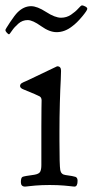

<svg xmlns="http://www.w3.org/2000/svg" viewBox="-60 -688 345 714"><path d="M167 -622.1Q187.5 -622.1 204.1 -633.3Q220.7 -644.5 231 -656.2Q241.2 -668 245.1 -668Q249 -668 256.8 -664.1Q264.6 -660.2 264.6 -655.3Q264.6 -649.4 245.1 -626Q225.6 -602.5 208 -589.8Q180.7 -568.4 150.4 -568.4Q124 -568.4 92.8 -590.8Q61.5 -613.3 43 -613.3Q23.4 -613.3 8.3 -600.1Q-6.8 -586.9 -15.6 -573.7Q-24.4 -560.5 -26.4 -560.5Q-29.3 -560.5 -34.7 -566.4Q-40 -572.3 -40 -576.2Q-40 -579.1 -22.5 -605.5Q-4.9 -631.8 4.9 -641.6Q28.3 -665 55.7 -665Q78.1 -665 111.3 -643.6Q144.5 -622.1 167 -622.1ZM93.8 -121.1Q93.8 -171.9 93.8 -215.8Q93.8 -259.8 94.2 -284.7Q94.7 -309.6 94.7 -314.5Q94.7 -325.2 87.4 -329.6Q80.1 -334 27.3 -355.5Q14.6 -360.4 14.6 -368.2Q14.6 -371.1 16.1 -374Q17.6 -377 21 -378.9Q24.4 -380.9 27.3 -382.3Q30.3 -383.8 35.2 -385.7Q40 -387.7 42 -388.7Q151.4 -441.4 152.3 -441.4H153.3Q167 -441.4 167 -424.8L166 -392.6Q164.1 -360.4 162.6 -306.2Q161.1 -252 161.1 -198.2V-165Q161.1 -72.3 164.1 -55.7Q167 -39.1 183.6 -37.1Q212.9 -33.2 220.7 -30.3Q228.5 -27.3 228.5 -15.6Q228.5 5.9 216.8 5.9Q215.8 5.9 210.9 5.4Q206.1 4.9 197.3 3.9Q188.5 2.9 177.7 2Q167 1 152.8 0.5Q138.7 0 125 0Q111.3 0 96.7 0.5Q82 1 71.8 2Q61.5 2.9 52.7 3.9Q43.9 4.9 39.1 5.4Q34.2 5.9 33.2 5.9Q17.6 5.9 17.6 -10.7Q17.6 -27.3 23.9 -30.3Q30.3 -33.2 67.4 -38.1Q85 -41 89.4 -49.3Q93.8 -57.6 93.8 -74.2Z"/></svg>

Font: Goudy Bookletter 1911
Style: Regular
Weight: 400
Version: Version 2010.07.03